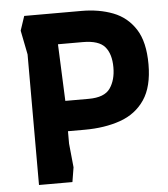

<svg xmlns="http://www.w3.org/2000/svg" viewBox="-51 -754 702 801"><g transform="rotate(-5 299.5 -354.0)"><path d="M80 0V-547L60 -648L80 -708H320Q393 -708 451.5 -685.5Q510 -663 544.5 -609.5Q579 -556 579 -462Q579 -368 542 -313.5Q505 -259 439.5 -236Q374 -213 290 -213H220V-161L230 -61L220 0ZM220 -340H318Q384 -340 408 -374.5Q432 -409 432 -462Q432 -518 406.5 -548Q381 -578 314 -578H210Z"/></g></svg>

Font: Rowdies Light
Style: Regular
Weight: 300
Designer: Jaikishan Patel
Version: Version 1.000; ttfautohint (v1.8.3)